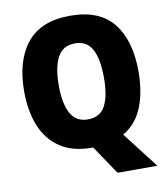

<svg xmlns="http://www.w3.org/2000/svg" viewBox="-95 -871 923 1055"><g transform="rotate(-10 366.0 -343.5)"><path d="M685 -424Q685 -309 650.5 -224.5Q616 -140 542 -97L697 104H475L367 -56H360Q254 -56 184.5 -102Q115 -148 81 -231Q47 -314 47 -425Q47 -596 125.5 -693.5Q204 -791 367 -791Q532 -791 608.5 -693.5Q685 -596 685 -424ZM240 -424Q240 -323 270 -268Q300 -213 366 -213Q434 -213 463 -267Q492 -321 492 -424Q492 -527 463 -582Q434 -637 367 -637Q300 -637 270 -581.5Q240 -526 240 -424Z"/></g></svg>

Font: Noto Sans Malayalam UI SemiCondensed Black
Style: Regular
Weight: 900
Width: 4
Designer: Jelle Bosma - Monotype Design Team
Foundry: Monotype Imaging Inc.
Version: Version 2.104; ttfautohint (v1.8.4.7-5d5b)